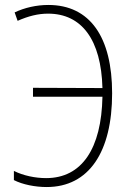

<svg xmlns="http://www.w3.org/2000/svg" viewBox="-20 -744 528 774"><path d="M168 10C339 10 432 -132 432 -368C432 -594 343 -724 175 -724C127 -724 79 -713 39 -694L51 -660C94 -679 133 -689 174 -689C309 -689 388 -584 393 -389L113 -390V-354H393C389 -145 310 -26 166 -26C122 -26 74 -36 36 -55V-18C71 0 122 10 168 10Z"/></svg>

Font: Noto Sans Condensed ExtraLight
Style: Regular
Weight: 200
Width: 3
Designer: Monotype Design Team
Foundry: Monotype Imaging Inc.
Version: Version 2.013